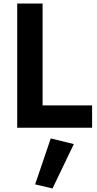

<svg xmlns="http://www.w3.org/2000/svg" viewBox="-20 -720 544 1082"><path d="M220 -700V-126H499V0H77V-700ZM396 92 276 342 178 319 266 60Z"/></svg>

Font: Venryn Sans SemiBold
Style: Regular
Weight: 600
Designer: Owen Earl, indestructible type* (font) & Cristiano Sobral (main changes)
Version: Version 3.60;October 28, 2020;FontCreator 13.0.0.2681 64-bit